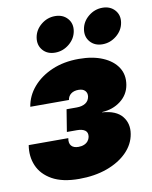

<svg xmlns="http://www.w3.org/2000/svg" viewBox="-86 -830 714 903"><g transform="rotate(-10 270.5 -379.0)"><path d="M219.2 8.3Q139.2 8.3 90.3 -19.3Q41.5 -46.9 22.5 -91.8Q3.4 -136.7 12.2 -189.5H201.2Q196.8 -166 207.5 -153.3Q218.3 -140.6 241.7 -140.6Q256.8 -140.6 268.6 -145.5Q280.3 -150.4 287.4 -159.2Q294.4 -168 296.4 -178.7Q299.8 -199.2 286.9 -209.2Q273.9 -219.2 248 -219.2H199.7L216.8 -324.7H265.1Q291 -324.7 307.1 -335Q323.2 -345.2 326.7 -365.7Q329.1 -382.8 318.8 -393.8Q308.6 -404.8 287.6 -404.8Q265.6 -404.8 252 -394.5Q238.3 -384.3 235.4 -365.7H50.8Q59.1 -417.5 94.5 -458.5Q129.9 -499.5 186 -523.7Q242.2 -547.9 314 -547.9Q380.4 -547.9 428 -527.6Q475.6 -507.3 498.5 -471.9Q521.5 -436.5 513.7 -389.2Q505.9 -342.8 468.3 -314Q430.7 -285.2 379.4 -282.7V-281.2Q445.8 -276.4 473.9 -241.5Q502 -206.5 493.7 -157.7Q485.8 -109.4 448.5 -71.8Q411.1 -34.2 352.1 -12.9Q293 8.3 219.2 8.3ZM437 -596.2Q399.9 -596.2 378.4 -620.8Q356.9 -645.5 362.8 -681.2Q368.7 -716.8 398.4 -741.2Q428.2 -765.6 465.3 -765.6Q502.4 -765.6 524.2 -741.2Q545.9 -716.8 540 -681.2Q534.2 -645.5 504.2 -620.8Q474.1 -596.2 437 -596.2ZM210.9 -596.2Q173.3 -596.2 152.1 -620.8Q130.9 -645.5 136.7 -681.2Q142.6 -716.8 172.1 -741.2Q201.7 -765.6 238.8 -765.6Q276.4 -765.6 298.1 -741.2Q319.8 -716.8 314 -681.2Q308.1 -645.5 278.1 -620.8Q248 -596.2 210.9 -596.2Z"/></g></svg>

Font: Inter 18pt Black
Style: Italic
Weight: 900
Italic angle: -9.3988°
Designer: Rasmus Andersson
Foundry: rsms
Version: Version 4.001;git-66647c0bb